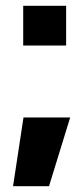

<svg xmlns="http://www.w3.org/2000/svg" viewBox="-20 -521 287 662"><path d="M60 -501H208V-364H60ZM61 -116H222L149 121H25Z"/></svg>

Font: Pridi
Style: Bold
Weight: 700
Designer: Katatrad Team
Foundry: CadsonDemak
Version: Version 1.001